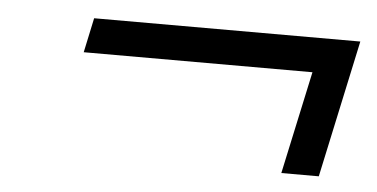

<svg xmlns="http://www.w3.org/2000/svg" viewBox="-31 -568 662 337"><g transform="rotate(5 300.0 -400.0)"><path d="M474 -279 513 -460H110L123 -521H592L540 -279Z"/></g></svg>

Font: Victor Mono Thin Light
Style: Italic
Weight: 300
Italic angle: -12°
Monospace: yes
Version: Version 1.561;gftools[0.9.30]